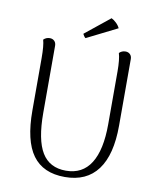

<svg xmlns="http://www.w3.org/2000/svg" viewBox="-94 -933 839 1019"><g transform="rotate(10 325.5 -423.5)"><path d="M562 -305Q562 -148 502 -67.5Q442 13 325 13Q208 13 151.5 -64.5Q95 -142 95 -305V-587Q95 -655 86 -685Q100 -699 120 -699Q135 -699 144.5 -689.5Q154 -680 154 -664V-303Q154 -157 195.5 -89Q237 -21 325 -21Q414 -21 459 -92.5Q504 -164 504 -303V-587Q504 -652 494 -685Q508 -699 528 -699Q543 -699 552.5 -689.5Q562 -680 562 -664ZM306 -732Q302 -734 297 -741.5Q292 -749 291 -753L424 -860Q437 -854 450.5 -841Q464 -828 470 -814Z"/></g></svg>

Font: Arima Madurai Light
Style: Regular
Weight: 300
Designer: Joana Correia and Natanael Gama
Foundry: NDISCOVER
Version: Version 1.019